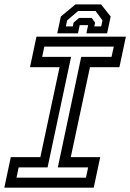

<svg xmlns="http://www.w3.org/2000/svg" viewBox="-37 -870 604 890"><path d="M-17 0 13 -141.5H150L239 -558.5H102L132 -700H546.5L516.5 -558.5H380L291 -141.5H427.5L397.5 0ZM39.5 -46.5H361.5L371.5 -94H231L339.5 -606.5H480L490.5 -654H168.5L158.5 -606.5H292.5L183.5 -94H49.5ZM431.5 -849.5 476 -793.5 459.5 -715.5H363.5L371.5 -753.5H332.5L324.5 -715.5H228.5L245 -793.5L312.5 -849.5ZM406 -819H325L274 -775.5L268.5 -747.5H300.5L304 -765L329.5 -787H388L404 -765L400 -747.5H432L438 -775.5Z"/></svg>

Font: Tourney Medium
Style: Italic
Weight: 500
Italic angle: -12°
Version: Version 1.015